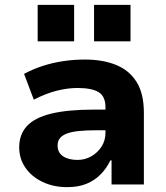

<svg xmlns="http://www.w3.org/2000/svg" viewBox="-20 -759 685 790"><path d="M256 11Q200 11 155 -10.5Q110 -32 84.5 -69Q59 -106 59 -153Q59 -206 91 -240.5Q123 -275 191 -291.5Q259 -308 366 -308H435V-223H375Q335 -223 305.5 -220Q276 -217 256.5 -210Q237 -203 227 -191Q217 -179 217 -160Q217 -131 239.5 -116Q262 -101 299 -101Q330 -101 356 -116Q382 -131 398 -156Q414 -181 414 -213V-317Q414 -363 385.5 -380Q357 -397 299 -397Q259 -397 214.5 -386Q170 -375 119 -349L79 -455Q116 -475 156.5 -488Q197 -501 240.5 -507.5Q284 -514 329 -514Q404 -514 458.5 -491.5Q513 -469 542.5 -421Q572 -373 572 -295V0H439V-99H434Q419 -67 394.5 -42Q370 -17 336.5 -3Q303 11 256 11ZM367 -589V-739H517V-589ZM135 -589V-739H285V-589Z"/></svg>

Font: Nunito Sans 7pt ExtraBold
Style: Regular
Weight: 800
Designer: Vernon Adams
Foundry: Vernon Adams
Version: Version 3.101;gftools[0.9.27]